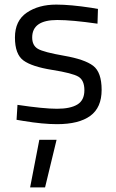

<svg xmlns="http://www.w3.org/2000/svg" viewBox="-20 -530 505 835"><path d="M151 78H226L176 285H111ZM229 -443Q120 -443 120 -367Q120 -332 145 -317.5Q170 -303 259 -287.5Q348 -272 385 -244Q422 -216 422 -139Q422 -62 372.5 -26Q323 10 228 10Q166 10 82 -4L52 -9L56 -74Q170 -57 228 -57Q286 -57 316.5 -75.5Q347 -94 347 -137.5Q347 -181 321 -196.5Q295 -212 207 -226Q119 -240 82 -267Q45 -294 45 -367Q45 -440 96.5 -475Q148 -510 225 -510Q286 -510 378 -496L406 -491L404 -427Q293 -443 229 -443Z"/></svg>

Font: TitilliumWeb-Regular
Style: Regular
Weight: 400
Version: Version 1.001;PS 57.000;hotconv 1.0.70;makeotf.lib2.5.55311